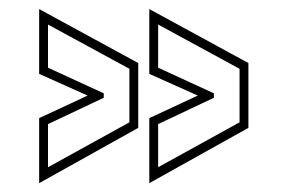

<svg xmlns="http://www.w3.org/2000/svg" viewBox="-20 -522 640 434"><path d="M68.5 -108V-255L178 -306L68.5 -355V-501.5L292.5 -379.5V-233ZM317.5 -108V-255L427 -306L317.5 -355V-501.5L541.5 -379.5V-233ZM88.5 -144 272.5 -245.5V-366.5L88.5 -466.5V-369L214.5 -311V-301L88.5 -241.5ZM337.5 -144 521.5 -245.5V-366.5L337.5 -466.5V-369L463.5 -311V-301L337.5 -241.5Z"/></svg>

Font: Tourney Condensed ExtraLight
Style: Regular
Weight: 200
Width: 3
Designer: Tyler Finck
Foundry: Etcetera Type Co
Version: Version 1.010; ttfautohint (v1.8.3)